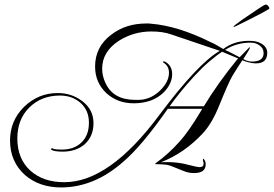

<svg xmlns="http://www.w3.org/2000/svg" viewBox="-20 -713 1201 842"><path d="M248 109Q153 109 90 55Q24 -4 24 -97Q24 -183 85 -244Q148 -305 233 -305Q294 -305 340 -270Q390 -233 390 -173Q390 -115 351 -80Q313 -48 255 -48Q216 -48 204 -57L203 -59Q206 -63 209 -63Q209 -63 209.5 -63Q210 -63 211 -62Q216 -59 226.5 -58Q237 -57 251 -57Q306 -57 338 -89Q370 -120 370 -175Q370 -229 333 -262Q296 -294 243 -294Q161 -294 108 -241Q56 -189 56 -106Q56 -16 114 36Q170 86 262 86Q460 86 679 -209Q848 -435 944 -490L734 -561Q712 -569 689.5 -572Q667 -575 644 -575Q566 -575 501 -534Q428 -486 428 -412Q428 -378 444 -346Q478 -275 574 -275Q582 -275 589 -275Q596 -275 603 -276Q647 -282 682 -316Q721 -354 721 -394Q721 -424 696 -439Q695 -440 695 -442Q695 -444 697 -444Q698 -444 698.5 -443.5Q699 -443 700 -443H703Q735 -426 735 -388Q735 -347 700 -310Q668 -278 624 -267Q597 -260 566 -260Q496 -260 447 -304Q397 -351 397 -421Q397 -508 468 -561Q532 -610 621 -610Q627 -610 632.5 -610Q638 -610 643 -609Q762 -599 904 -528Q914 -524 927.5 -516.5Q941 -509 959 -498Q1006 -534 1073 -534Q1087 -534 1100.5 -531.5Q1114 -529 1124 -523Q1152 -508 1152 -481Q1152 -435 1102 -435Q1087 -435 1068.5 -440Q1050 -445 1043 -449Q1033 -434 1022 -417Q1011 -400 999 -380Q983 -353 942 -252Q926 -212 908.5 -182Q891 -152 871 -130Q790 -42 685 -1Q687 -1 690.5 -1.5Q694 -2 700 -2H715Q736 -2 753.5 0Q771 2 786 5Q845 20 855 20Q873 20 873 5Q873 -1 871 -5Q870 -9 870 -11.5Q870 -14 870 -15Q870 -16 870.5 -16.5Q871 -17 871 -17Q872 -17 873 -16Q882 -7 882 8Q882 46 831 46Q821 46 809 44Q797 42 783 36L738 18Q720 10 701 8.5Q682 7 662 7L661 4Q720 -38 770 -95Q806 -135 855 -216Q858 -221 867 -236H716Q660 -156 611 -97.5Q562 -39 521 -4Q393 109 248 109ZM1085 -443Q1136 -443 1136 -480Q1136 -502 1118 -514Q1102 -526 1079 -526Q1017 -526 967 -494Q983 -487 999 -478.5Q1015 -470 1031 -462L1074 -506Q1076 -506 1076 -504Q1076 -498 1047 -454Q1066 -443 1085 -443ZM724 -247H874Q937 -351 1024 -457L954 -486Q929 -470 897.5 -443Q866 -416 830 -377Q768 -309 724 -247ZM1004 -596Q1004 -598 1015 -606.5Q1026 -615 1040 -625Q1054 -635 1062 -640Q1092 -660 1116 -676.5Q1140 -693 1146 -693Q1152 -693 1158 -684.5Q1164 -676 1159 -673Q1153 -669 1127 -655Q1101 -641 1069.5 -625.5Q1038 -610 1014 -598Q1004 -593 1004 -596Z"/></svg>

Font: Imperial Script
Style: Regular
Weight: 400
Designer: Robert E. Leuschke
Foundry: Robert E. Leuschke
Version: Version 1.010; ttfautohint (v1.8.3)